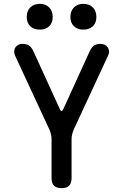

<svg xmlns="http://www.w3.org/2000/svg" viewBox="-20 -968 640 998"><path d="M413 -814Q383 -814 364.5 -831.5Q346 -849 346 -880Q346 -911 364.5 -929.5Q383 -948 413 -948Q444 -948 462.5 -929.5Q481 -911 481 -880Q481 -849 462.5 -831.5Q444 -814 413 -814ZM187 -814Q156 -814 137.5 -831.5Q119 -849 119 -880Q119 -911 137.5 -929.5Q156 -948 187 -948Q217 -948 235.5 -929.5Q254 -911 254 -880Q254 -849 235.5 -831.5Q217 -814 187 -814ZM300 10Q274 10 261 -2.5Q248 -15 248 -42V-244Q248 -257 245 -269.5Q242 -282 237 -294L57 -682Q53 -694 54 -704.5Q55 -715 61 -723Q67 -731 76.5 -735.5Q86 -740 96 -740Q117 -740 130 -732Q143 -724 154 -701L290 -403Q295 -391 300 -391Q305 -391 310 -403L446 -701Q457 -724 470 -732Q483 -740 504 -740Q514 -740 523.5 -735.5Q533 -731 539 -723Q545 -715 546.5 -704.5Q548 -694 543 -682L363 -294Q358 -282 355 -269.5Q352 -257 352 -244V-42Q352 -15 339 -2.5Q326 10 300 10Z"/></svg>

Font: Maple Mono Medium
Style: Regular
Weight: 500
Monospace: yes
Designer: subframe7536
Version: Version 7.000